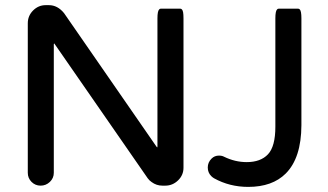

<svg xmlns="http://www.w3.org/2000/svg" viewBox="-20 -713 1279 749"><path d="M805.2 -94.2Q816.9 -106 834 -106Q846.2 -106 854 -101.6Q897 -80.6 942.4 -80.6Q996.6 -80.6 1025.4 -111.1Q1054.2 -141.6 1054.2 -218.8V-641.6Q1054.2 -669.9 1061 -676.3Q1063.5 -679.2 1067.4 -679.2H1142.6Q1146.5 -679.2 1149.4 -676.3Q1155.8 -669.9 1155.8 -641.6V-224.6Q1155.3 -96.7 1094.7 -36.1Q1042.5 16.1 948.2 16.1Q875.5 16.1 814.9 -17.6Q809.1 -21 804.2 -25.9Q790.5 -39.6 790.5 -59.6Q790.5 -79.6 805.2 -94.2ZM190.9 -543.9Q189.9 -542 189.9 -540V-39.1Q189.9 -18.1 174.6 -3.4Q159.2 11.2 138.4 11.2Q117.7 11.2 103 -3.4Q88.4 -18.1 88.4 -39.1V-622.1Q88.4 -651.4 109.1 -672.1Q129.9 -692.9 158.2 -692.9H170.9Q204.6 -692.9 230 -661.6L590.3 -141.1Q591.8 -139.2 593.3 -137.7Q594.2 -139.6 594.2 -141.6V-641.6Q594.2 -669.9 601.1 -676.3Q603.5 -679.2 607.4 -679.2H682.6Q686.5 -679.2 689 -676.8Q691.4 -674.3 692.4 -671.6Q693.4 -668.9 694.3 -665Q695.8 -656.7 695.8 -641.6V-58.6Q695.8 -29.8 674.6 -9.3Q653.3 11.2 625 11.2H613.3Q590.3 11.2 571.3 -2.9Q562.5 -8.8 556.2 -17.6L193.8 -540.5Q192.4 -542.5 190.9 -543.9Z"/></svg>

Font: YuPearl-Medium
Style: Medium
Weight: 500
Designer: Max Yao
Foundry: Max-Everyday
Version: Version 1.011; ttfautohint (v1.8.3)